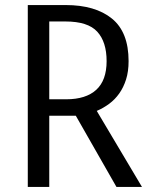

<svg xmlns="http://www.w3.org/2000/svg" viewBox="-20 -740 597 760"><path d="M441 0 280 -282H175V0H90V-720H240Q357 -720 423 -666.5Q489 -613 489 -498Q489 -457 479 -425.5Q469 -394 452 -370Q435 -346 412 -329Q389 -312 363 -301L542 0ZM175 -655V-347H242Q320 -347 361 -384.5Q402 -422 402 -498Q402 -574 365 -614.5Q328 -655 239 -655Z"/></svg>

Font: Carrois Gothic
Style: Regular
Weight: 400
Designer: Ralph du Carrois
Foundry: Ralph du Carrois
Version: Version 1.002